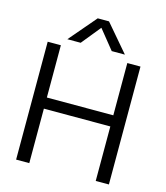

<svg xmlns="http://www.w3.org/2000/svg" viewBox="-130 -1001 949 1100"><g transform="rotate(15 345.0 -451.5)"><path d="M174.8 -742.2 312 -902.8H378.9L516.1 -742.2H438L346.2 -856L253.9 -742.2ZM69.8 0V-699.2H147.9V-389.2H542V-699.2H620.1V0H542V-323.2H147.9V0Z"/></g></svg>

Font: Prompt Light
Style: Regular
Weight: 300
Designer: Katatrad Team
Foundry: CadsonDemak
Version: Version 1.000;PS 001.000;hotconv 1.0.88;makeotf.lib2.5.64775